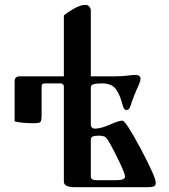

<svg xmlns="http://www.w3.org/2000/svg" viewBox="-20 -780 703 800"><path d="M41 -274.4Q41 -274.4 41 -441.4Q41 -461.9 62.5 -461.9H246.1V-715.8Q263.7 -730.5 290 -745.1Q316.4 -759.8 335.9 -759.8Q345.7 -759.8 352.1 -752.4Q358.4 -745.1 358.4 -736.3V-461.9H459Q484.4 -461.9 509.8 -464.8Q529.3 -467.8 546.9 -467.8Q554.7 -467.8 560.1 -463.4Q565.4 -459 565.4 -453.1Q565.4 -443.4 559.6 -429.7Q537.1 -380.9 523.4 -337.9Q517.6 -321.3 507.8 -321.3Q497.1 -321.3 492.2 -337.9Q480.5 -384.8 462.9 -408.7Q445.3 -432.6 404.3 -432.6Q358.4 -432.6 358.4 -418V-263.7Q358.4 -244.1 376 -244.1Q400.4 -244.1 440.4 -261.7Q474.6 -277.3 490.2 -277.3Q503.9 -277.3 567.4 -158.2Q628.9 -42 628.9 -19.5Q628.9 -5.9 620.1 -2.9Q611.3 0 591.8 0H291Q246.1 0 246.1 -23.4V-418Q246.1 -421.9 245.1 -424.8Q244.1 -427.7 240.2 -430.2Q236.3 -432.6 230.5 -432.6H167Q158.2 -432.6 155.8 -428.7Q153.3 -424.8 153.3 -413.1V-298.8Q153.3 -276.4 147.9 -271.5Q142.6 -266.6 121.1 -266.6Q68.4 -266.6 41 -274.4ZM358.4 -43.9Q358.4 -29.3 382.8 -29.3H466.8Q501 -29.3 501 -44.9Q501 -56.6 474.6 -111.3Q448.2 -165 436 -186Q423.8 -207 416 -210.9Q404.3 -214.8 393.6 -214.8Q373 -214.8 365.7 -210.9Q358.4 -207 358.4 -197.3Z"/></svg>

Font: Monomakh Unicode TT
Style: Medium
Weight: 500
Designer: Alexey Kryukov, Aleksandr Andreev
Version: Version 1.1